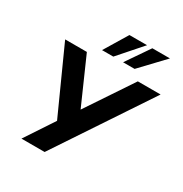

<svg xmlns="http://www.w3.org/2000/svg" viewBox="-210 -1098 1196 1256"><g transform="rotate(30 387.5 -470.0)"><path d="M131 0 289 -239 285 -194 54 -705H218L376 -347H364L603 -705H775L306 0ZM298 -765 404 -940H537L383 -765ZM457 -765 577 -940H710L544 -765Z"/></g></svg>

Font: Nunito Sans 9pt ExtraBold
Style: Italic
Weight: 800
Italic angle: -9°
Version: Version 3.101;gftools[0.9.27]